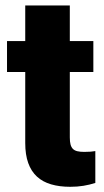

<svg xmlns="http://www.w3.org/2000/svg" viewBox="-20 -680 383 709"><path d="M237.8 -659.7V-528.3H324.7V-414.1H237.8V-172.4Q237.8 -156.7 240.5 -146.5Q243.2 -136.2 249.3 -130.1Q255.4 -124 265.6 -121.6Q275.9 -119.1 291 -119.1Q305.2 -119.1 314.5 -119.9Q323.7 -120.6 332 -122.1V-4.4Q310.5 2.4 288.1 6.1Q265.6 9.8 239.3 9.8Q199.7 9.8 168.7 0.7Q137.7 -8.3 116.5 -27.8Q95.2 -47.4 84.2 -78.1Q73.2 -108.9 73.2 -151.9V-414.1H5.9V-528.3H73.2V-659.7Z"/></svg>

Font: RobotoDraft
Style: Black
Weight: 900
Designer: Google
Version: Version 2.000980w3; 2014; ttfautohint (v1.1) -l 5 -r 24 -G 4